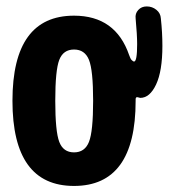

<svg xmlns="http://www.w3.org/2000/svg" viewBox="-20 -580 540 609"><path d="M168 -129.9Q180.7 -96.7 214.8 -96.7Q249 -96.7 262.2 -129.9Q275.4 -163.1 275.4 -260.3Q275.4 -357.4 262.2 -390.1Q249 -422.9 214.8 -422.9Q180.7 -422.9 168 -390.1Q155.3 -357.4 155.3 -260.3Q155.3 -163.1 168 -129.9ZM490.2 -521.5Q495.1 -476.6 495.1 -434.6Q495.1 -354.5 475.1 -312Q455.1 -269.5 424.8 -269.5Q423.8 -269.5 420.9 -270.5Q418 -271.5 417 -271.5Q410.2 -273.4 410.2 -264.6V-259.8Q410.2 9.8 214.8 9.8Q19.5 9.8 19.5 -260.3Q19.5 -530.3 214.8 -530.3Q346.7 -530.3 389.6 -405.3Q393.6 -393.6 397.5 -389.6Q402.3 -384.8 405.3 -384.8Q415 -384.8 415 -440.4Q415 -468.8 410.2 -521.5Q408.2 -537.1 418.5 -548.3Q428.7 -559.6 445.3 -559.6Q462.9 -559.6 476.1 -548.8Q489.3 -538.1 490.2 -521.5Z"/></svg>

Font: Rounded Mgen+ 2m bold
Style: Bold
Weight: 700
Designer: [Source Han Sans]
Ryoko NISHIZUKA  (kana & ideographs); Paul D. Hunt (Latin, Greek & Cyrillic); Wenlong ZHANG  (bopomofo
Version: Version 1.059.20150602